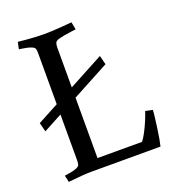

<svg xmlns="http://www.w3.org/2000/svg" viewBox="-124 -754 775 858"><g transform="rotate(-20 264.0 -325.0)"><path d="M380 -473 391 -430 36 -240 25 -283ZM214 -573V-48H425Q434 -57 447 -81.5Q460 -106 471 -132.5Q482 -159 486 -173L520 -166Q520 -154 517 -131Q514 -108 510.5 -81.5Q507 -55 503 -33Q499 -11 496 0H167Q148 0 121.5 2Q95 4 57 8L50 -24Q50 -24 61 -25.5Q72 -27 86 -30Q100 -33 109 -37Q120 -42 122.5 -49Q125 -56 125 -69V-581Q125 -594 122.5 -600.5Q120 -607 109 -612Q100 -616 86 -619Q72 -622 61 -623.5Q50 -625 50 -625L57 -658Q92 -654 125.5 -652Q159 -650 180 -650Q195 -650 217.5 -651Q240 -652 265 -654Q290 -656 312 -658L319 -622Q319 -622 302 -620Q285 -618 265.5 -614.5Q246 -611 236 -608Q221 -604 217.5 -595.5Q214 -587 214 -573Z"/></g></svg>

Font: Buenard
Style: Regular
Weight: 400
Version: Version 2.000